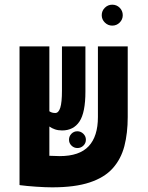

<svg xmlns="http://www.w3.org/2000/svg" viewBox="-20 -782 626 811"><path d="M200.2 9.3Q172.9 9.3 132.6 6.6Q92.3 3.9 63.5 0V-0.5H62.5V-585.9H188.5V-312Q198.7 -304.7 213.4 -304.7Q227.5 -304.7 234.6 -326.9Q241.7 -349.1 241.7 -399.4V-585.9H340.8V-395Q340.8 -306.6 315.7 -268.8Q290.5 -231 242.2 -231Q225.6 -231 212.2 -235.6Q198.7 -240.2 188.5 -247.6V-124Q219.2 -122.6 232.4 -122.6Q315.4 -122.6 354.5 -164.3Q393.6 -206.1 393.6 -287.6V-585.9H519.5V-287.6Q519.5 -219.7 505.4 -165Q491.2 -110.4 456.3 -71.3Q421.4 -32.2 359.1 -11.5Q296.9 9.3 200.2 9.3ZM454.1 -673.8Q436 -673.8 422.9 -686.8Q409.7 -699.7 409.7 -717.8Q409.7 -736.3 422.9 -749.3Q436 -762.2 454.1 -762.2Q472.7 -762.2 485.6 -749.3Q498.5 -736.3 498.5 -717.8Q498.5 -699.7 485.6 -686.8Q472.7 -673.8 454.1 -673.8ZM307.1 -156.7Q292.5 -156.7 282 -167Q271.5 -177.2 271.5 -191.9Q271.5 -206.5 281.7 -217Q292 -227.5 306.6 -227.5Q321.3 -227.5 332 -217Q342.8 -206.5 342.8 -191.9Q342.8 -177.2 332.3 -167Q321.8 -156.7 307.1 -156.7Z"/></svg>

Font: Cascadia Mono PL
Style: Bold
Weight: 700
Monospace: yes
Designer: Aaron Bell
Foundry: Saja Typeworks
Version: Version 2404.023; ttfautohint (v1.8.4)